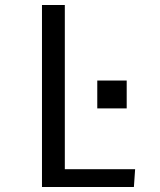

<svg xmlns="http://www.w3.org/2000/svg" viewBox="-20 -748 640 768"><path d="M147.9 0ZM369.1 -314.5V-425.8H486.8V-314.5ZM239.3 -71.3H520.5L515.6 0H147.9V-728H239.3Z"/></svg>

Font: Oxygen Mono
Style: Regular
Weight: 400
Designer: Vernon Adams
Foundry: Vernon Adams
Version: Version 0.201; ttfautohint (v0.8) -r 50 -G 200 -x